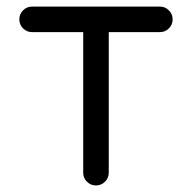

<svg xmlns="http://www.w3.org/2000/svg" viewBox="-20 -567 587 587"><path d="M78.1 -468.8Q62 -468.8 50.5 -480.2Q39.1 -491.7 39.1 -507.8Q39.1 -523.9 50.5 -535.4Q62 -546.9 78.1 -546.9H468.8Q484.9 -546.9 496.3 -535.4Q507.8 -523.9 507.8 -507.8Q507.8 -491.7 496.3 -480.2Q484.9 -468.8 468.8 -468.8H312.5V-39.1Q312.5 -22.9 301 -11.5Q289.6 0 273.4 0Q257.3 0 245.8 -11.5Q234.4 -22.9 234.4 -39.1V-468.8Z"/></svg>

Font: Comfortaa
Style: Regular
Weight: 400
Designer: Johan Aakerlund - aajohan
Foundry: Johan Aakerlund
Version: Version 2.004 2013